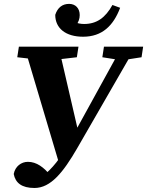

<svg xmlns="http://www.w3.org/2000/svg" viewBox="-20 -894 747 975"><path d="M67.7 -603.3 199 -588.3H241.1L370.3 -603.3L378.5 -657H75.9L67.7 -603.3ZM285.2 -46.8 380.6 -211.6 277.5 -657H103.7L285.2 -46.8ZM49.7 -10.4C58.2 34.8 90.5 60.6 155.2 60.6C237.6 60.6 301.3 -19.2 371.4 -140.2L669.3 -657H599L330.6 -169.2C288 -91.9 247.9 -38.1 189.8 6L194.2 29.9L237.5 -0.9C203.5 -44.6 165.4 -72.2 121.8 -72.2C88.1 -72.2 57 -49.4 49.7 -10.4ZM499.7 -603.3 586.1 -589.7H611.6L698.8 -603.3L706.9 -657H507.9L499.7 -603.3ZM401.9 -707.5C498.5 -707.5 555.9 -763.5 590.1 -854.4L551 -868.7C515.2 -804.1 471.3 -772.2 406.9 -772.2C371.8 -772.2 341.8 -786.3 309.8 -812.5L324.7 -738.6C359.1 -750.7 384.8 -779.1 384.8 -817.4C384.8 -851.9 363.4 -874.3 330.9 -874.3C296.1 -874.3 272.3 -854.8 260.5 -818.6C260.5 -750.1 313.9 -707.5 401.9 -707.5Z"/></svg>

Font: Source Serif Variable
Style: Italic
Weight: 389
Italic angle: -12°
Designer: Frank Grießhammer
Foundry: Adobe Systems Incorporated
Version: Version 3.001;hotconv 1.0.111;makeotfexe 2.5.65597